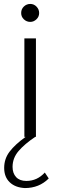

<svg xmlns="http://www.w3.org/2000/svg" viewBox="-20 -695 306 975"><path d="M133.8 -583.8Q115 -583.8 101.2 -596.9Q87.5 -610 87.5 -628.8Q87.5 -648.8 101.2 -661.9Q115 -675 133.8 -675Q152.5 -675 165.6 -661.2Q178.8 -647.5 178.8 -628.8Q178.8 -610 165 -596.9Q151.2 -583.8 133.8 -583.8ZM207.5 181.2 227.5 211.2Q178.8 260 106.2 260Q57.5 257.5 29.4 230.6Q1.2 203.8 1.2 157.5Q1.2 111.2 28.8 75Q56.2 38.8 110 0H103.8V-500H162.5V0H158.8Q105 36.2 74.4 71.9Q43.8 107.5 43.8 152.5Q43.8 185 61.9 204.4Q80 223.8 113.8 223.8Q168.8 223.8 207.5 181.2Z"/></svg>

Font: Now Light
Style: Regular
Weight: 300
Designer: Alfredo Marco Pradil
Foundry: Alfredo Marco Pradil
Version: Version 1.002;PS 001.002;hotconv 1.0.88;makeotf.lib2.5.64775